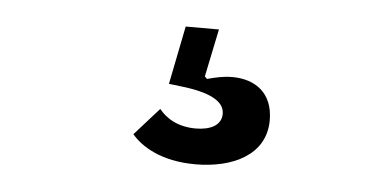

<svg xmlns="http://www.w3.org/2000/svg" viewBox="-31 -71 661 328"><g transform="rotate(5 300.0 92.5)"><path d="M313 209C376 209 433 183 433 123C433 76 402 55 363 55C348 55 335 58 320 62L316 58L333 -24H276L256 76L281 79C338 86 352 103 352 119C352 139 333 148 308 148C277 148 257 135 245 120L203 167C219 186 253 209 313 209Z"/></g></svg>

Font: IBM Mono Medium
Style: Regular
Weight: 500
Monospace: yes
Designer: Mike Abbink, Paul van der Laan, Pieter van Rosmalen
Foundry: Bold Monday
Version: Version 2.3